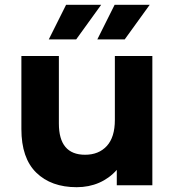

<svg xmlns="http://www.w3.org/2000/svg" viewBox="-20 -771 727 799"><path d="M614 -538V0H466V-64Q435 -29 392.5 -10.5Q350 8 299 8Q193 8 131 -52.5Q69 -113 69 -234V-538H225V-257Q225 -127 334 -127Q391 -127 424.5 -163.5Q458 -200 458 -272V-538ZM255 -751H401L297 -607H183ZM457 -751H603L499 -607H385Z"/></svg>

Font: CMG Sans
Style: Bold
Weight: 700
Designer: Julieta Ulanovsky
Foundry: Julieta Ulanovsky
Version: Version 7.200